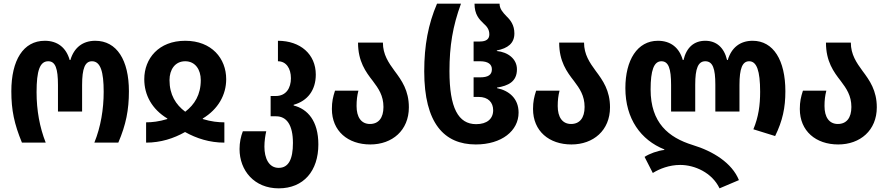

<svg xmlns="http://www.w3.org/2000/svg" viewBox="-20 -780 4857 1050"><path d="M100 0H230C197 -84 180 -176 180 -276C180 -394 198 -445 244 -445C283 -445 297 -405 297 -315V-170H429V-315C429 -406 445 -445 483 -445C530 -445 547 -387 547 -278C547 -183 531 -86 496 0H627C669 -98 685 -179 685 -281C685 -451 619 -557 501 -557C433 -557 385 -520 365 -452H361C342 -519 295 -557 225 -557C107 -557 42 -450 42 -281C42 -177 58 -102 100 0Z M779 0C859 0 930 -23 992 -58C1055 -23 1126 0 1207 0V-111C1174 -111 1134 -115 1089 -129V-132C1173 -183 1217 -261 1217 -347C1217 -460 1138 -557 993 -557C848 -557 769 -460 769 -347C769 -260 811 -183 895 -132V-129C849 -115 811 -111 779 -111ZM993 -169C941 -208 907 -262 907 -342C907 -399 937 -445 993 -445C1048 -445 1078 -399 1078 -342C1078 -262 1044 -208 993 -169Z M1504 250C1641 250 1721 154 1721 10C1721 -119 1662 -184 1586 -203V-207C1662 -228 1707 -287 1707 -372C1707 -483 1623 -557 1500 -557V-445C1545 -445 1571 -406 1571 -352C1571 -299 1545 -255 1488 -255H1460V-144H1490C1548 -144 1582 -96 1582 2C1582 91 1558 138 1504 138C1450 138 1426 85 1426 22C1426 -9 1431 -41 1436 -62H1308C1297 -34 1290 -1 1290 35C1290 153 1371 250 1504 250Z M2005 10C2125 10 2216 -67 2216 -193C2216 -285 2177 -340 2138 -392C2105 -437 2074 -482 2074 -547H1938C1938 -444 1980 -387 2019 -337C2050 -296 2077 -257 2077 -195C2077 -135 2050 -102 2003 -102C1955 -102 1930 -140 1930 -200C1930 -232 1933 -257 1940 -284H1812C1801 -250 1795 -224 1795 -184C1795 -63 1883 10 2005 10Z M2582 10C2724 10 2816 -65 2816 -164C2816 -243 2762 -285 2698 -298V-301C2759 -311 2807 -333 2807 -401C2807 -458 2758 -495 2697 -501V-504C2757 -516 2793 -543 2793 -597C2793 -643 2772 -670 2749 -692C2729 -713 2712 -732 2712 -760H2575C2575 -701 2600 -675 2624 -652C2642 -636 2656 -620 2656 -592C2656 -567 2640 -553 2604 -553H2570V-445H2605C2650 -445 2670 -428 2670 -401C2670 -371 2650 -357 2605 -357H2570V-250H2597C2651 -250 2677 -219 2677 -177C2677 -130 2643 -101 2584 -101C2486 -101 2438 -190 2438 -391C2438 -529 2456 -637 2501 -760H2370C2322 -648 2300 -532 2300 -390C2300 -106 2409 10 2582 10Z M3105 10C3225 10 3316 -67 3316 -193C3316 -285 3277 -340 3238 -392C3205 -437 3174 -482 3174 -547H3038C3038 -444 3080 -387 3119 -337C3150 -296 3177 -257 3177 -195C3177 -135 3150 -102 3103 -102C3055 -102 3030 -140 3030 -200C3030 -232 3033 -257 3040 -284H2912C2901 -250 2895 -224 2895 -184C2895 -63 2983 10 3105 10Z M3915 250 4021 205C3983 111 3880 47 3768 13C3636 -28 3538 -108 3538 -291C3538 -395 3556 -445 3597 -445C3636 -445 3650 -405 3650 -315V-170H3782V-317C3782 -406 3798 -445 3837 -445C3878 -445 3892 -405 3892 -317V-170H4024V-315C4024 -406 4040 -445 4077 -445C4118 -445 4137 -394 4137 -278C4137 -205 4128 -140 4100 -73L4219 -36C4260 -120 4275 -191 4275 -281C4275 -450 4210 -557 4096 -557C4027 -557 3980 -519 3960 -452H3956C3940 -520 3898 -557 3837 -557C3775 -557 3734 -520 3718 -452H3714C3695 -519 3648 -557 3578 -557C3465 -557 3400 -451 3400 -298C3400 -130 3485 -14 3613 37V40C3577 44 3532 60 3505 78L3550 166C3587 143 3640 122 3700 122C3779 122 3874 164 3915 250Z M4564 10C4684 10 4775 -67 4775 -193C4775 -285 4736 -340 4697 -392C4664 -437 4633 -482 4633 -547H4497C4497 -444 4539 -387 4578 -337C4609 -296 4636 -257 4636 -195C4636 -135 4609 -102 4562 -102C4514 -102 4489 -140 4489 -200C4489 -232 4492 -257 4499 -284H4371C4360 -250 4354 -224 4354 -184C4354 -63 4442 10 4564 10Z"/></svg>

Font: Noto Sans Georgian Condensed Bold
Style: Regular
Weight: 700
Width: 3
Designer: Monotype Design Team, Akaki Razmadze
Foundry: Google LLC
Version: Version 2.005